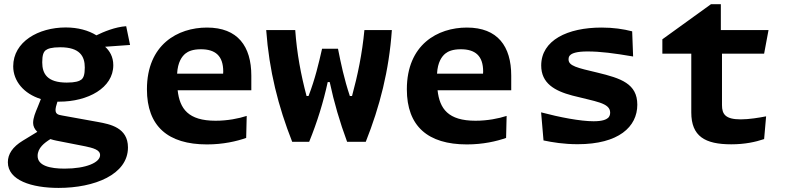

<svg xmlns="http://www.w3.org/2000/svg" viewBox="-20 -677 3760 916"><path d="M262.5 -192C399.5 -192 520.5 -257.5 520.5 -366C520.5 -407 502.5 -435 481.5 -454L600.5 -462.5L582 -552C529.5 -548.5 473.5 -525 440 -508.5C402 -532 352 -546 293.5 -546C163.5 -546 43 -478 43 -360.5C43 -290 94 -229.5 175 -204.5L159.5 -165.5C149 -140.5 138 -115 138 -90.5C138 -75 145 -60.5 158 -48L89 -6C39.5 24 17.5 58.5 17.5 97C17.5 183.5 131.5 219.5 259.5 219.5C430.5 219.5 590.5 156 590.5 26.5C590.5 -68.5 504.5 -84.5 448 -95L276.5 -126C257 -129.5 238.5 -132 247 -168L254 -192ZM159.5 67C159.5 29 191 5 220.5 -13.5C229.5 -10.5 239 -8 249 -6L376.5 19C428 29 457.5 38.5 457.5 63C457.5 98 391.5 127.5 288 127.5C219.5 127.5 159.5 114 159.5 67ZM181.5 -379.5C181.5 -414 187.5 -428.5 197.5 -437C208 -445 226.5 -451.5 267.5 -451.5C361 -451.5 384.5 -408.5 384.5 -355C384.5 -320.5 378.5 -306 368.5 -297.5C358 -289.5 339.5 -283 298.5 -283C204.5 -283 181.5 -326 181.5 -379.5Z M864 -421C877.5 -432 899 -442 938.5 -442C1007.5 -442 1045 -410.5 1045 -336C1045 -332.5 1045 -329 1044.5 -325.5H825C828 -381 848 -407.5 864 -421ZM681 -251C681 -75 781 12 967.5 12C1045 12 1109 -3 1154.5 -19L1157 -124C1118.5 -111.5 1066 -101 1008.5 -101C878 -101 837.5 -158 827.5 -246.5H1179V-316C1179 -456 1114.5 -545.5 967.5 -545.5C828 -545.5 681 -464.5 681 -251Z M1636 -0.5H1725C1792 -169 1836 -340 1849.5 -533.5H1718.5C1708 -421.5 1686.5 -318 1659.5 -219H1649C1621.5 -301.5 1606.5 -374 1592.5 -444.5H1516.5C1500.5 -374 1483.5 -301 1452 -219H1442.5C1415.5 -321 1396.5 -421.5 1388.5 -533.5H1250C1264 -340 1307.5 -169 1374 -0.5H1455C1493.5 -95 1522.5 -189 1543.5 -285.5H1553C1573.5 -189 1601 -95 1636 -0.5Z M2104 -421C2117.5 -432 2139 -442 2178.5 -442C2247.5 -442 2285 -410.5 2285 -336C2285 -332.5 2285 -329 2284.5 -325.5H2065C2068 -381 2088 -407.5 2104 -421ZM1921 -251C1921 -75 2021 12 2207.5 12C2285 12 2349 -3 2394.5 -19L2397 -124C2358.5 -111.5 2306 -101 2248.5 -101C2118 -101 2077.5 -158 2067.5 -246.5H2419V-316C2419 -456 2354.5 -545.5 2207.5 -545.5C2068 -545.5 1921 -464.5 1921 -251Z M2850 -545.5C2687.5 -545.5 2562 -485 2562 -364.5C2562 -280 2625.5 -243.5 2711 -221C2819.5 -192.5 2891 -187 2891 -139.5C2891 -128.5 2887 -120 2881 -114.5C2872 -107 2855 -98.5 2812 -98.5C2749 -98.5 2650 -117.5 2561.5 -141L2573 -7C2615.5 2 2670 11 2736 11C2931.5 11 3020.5 -72 3020.5 -177.5C3020.5 -278 2942 -303.5 2830.5 -330.5C2733 -353.5 2692.5 -362.5 2692.5 -393.5C2692.5 -403.5 2695 -410 2702 -415.5C2711 -423 2731.5 -431.5 2782.5 -431.5C2846 -431.5 2909 -423 3000.5 -407.5L2996 -527.5C2953.5 -538.5 2906 -545.5 2850 -545.5Z M3140 -421H3278V-140.5C3278 -27 3343 11.5 3468.5 11.5C3533.5 11.5 3584 0.5 3625.5 -13.5L3635 -122C3602 -115.5 3553.5 -107.5 3514 -107.5C3440.5 -107.5 3424.5 -132.5 3424.5 -175.5V-421H3625.5L3646.5 -533.5H3419V-657H3372L3140 -489.5Z"/></svg>

Font: Monaspace Argon
Style: Bold
Weight: 700
Designer: Riley Cran & the Lettermatic Team
Foundry: Lettermatic
Version: Version 1.000 (Monaspace Argon)